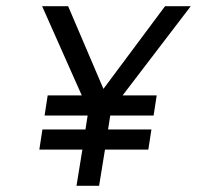

<svg xmlns="http://www.w3.org/2000/svg" viewBox="-20 -600 636 620"><path d="M116 -580 244 -292H134L124 -227H263L256 -182H117L107 -117H246L227 0H300L319 -117H459L469 -182H329L336 -227H476L486 -292H376L596 -580H513L314 -313L200 -580Z"/></svg>

Font: Charger Pro
Style: NarObl
Weight: 400
Designer: Jasper
Foundry: Cannot Into Space Fonts
Version: Version 1.09